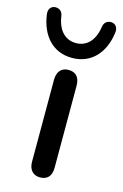

<svg xmlns="http://www.w3.org/2000/svg" viewBox="-163 -804 553 863"><g transform="rotate(15 113.5 -372.5)"><path d="M114 6C150 6 167 -16 167 -53V-434C167 -473 149 -494 114 -494C82 -494 62 -473 62 -434V-53C62 -16 82 6 114 6ZM114 -550C205 -550 261 -616 273 -709C277 -734 264 -750 244 -751C225 -751 211 -741 208 -718C198 -652 162 -619 114 -619C66 -619 30 -652 20 -718C17 -741 3 -751 -16 -751C-36 -750 -49 -734 -45 -709C-32 -616 23 -550 114 -550Z"/></g></svg>

Font: SN Pro Medium
Style: Regular
Weight: 500
Designer: Tobias Whetton
Foundry: Supernotes
Version: Version 1.003;Glyphs 3.3 (3324)